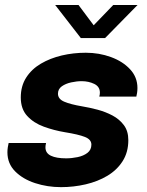

<svg xmlns="http://www.w3.org/2000/svg" viewBox="-20 -758 606 790"><path d="M231 12Q175 12 124.5 -4.5Q74 -21 42.2 -53Q10.5 -85 10.5 -131.5Q10.5 -141.5 12.2 -152.5Q14 -163.5 15.5 -169.5H169.5Q167 -160 167 -151.5Q167 -128 189.5 -117.2Q212 -106.5 252 -106.5Q275 -106.5 299.2 -111.5Q323.5 -116.5 339.8 -129Q356 -141.5 356 -163Q356 -184 329.5 -194.5Q303 -205 247 -214Q202 -221.5 160.2 -236.8Q118.5 -252 92 -280.8Q65.5 -309.5 65.5 -357Q65.5 -404 87.8 -438.8Q110 -473.5 148.2 -496Q186.5 -518.5 234.2 -529.8Q282 -541 333 -541Q388 -541 436.5 -523.2Q485 -505.5 515.2 -473Q545.5 -440.5 545.5 -396Q545.5 -385 544 -375.8Q542.5 -366.5 541 -360.5H388.5Q391 -368.5 391 -377Q391 -401.5 367.8 -412.8Q344.5 -424 316 -424Q295.5 -424 272.8 -419Q250 -414 234.2 -402.8Q218.5 -391.5 218.5 -372.5Q218.5 -350.5 244.5 -339.5Q270.5 -328.5 317.5 -320.5Q348 -315.5 381 -306.8Q414 -298 442.8 -282.8Q471.5 -267.5 489.8 -243Q508 -218.5 508 -181.5Q508 -131.5 484.5 -94.8Q461 -58 421.5 -34.5Q382 -11 332.5 0.5Q283 12 231 12ZM207 -737.5H303L365.5 -654L446 -737.5H546L412.5 -601.5H312.5Z"/></svg>

Font: Epilogue
Style: Bold Italic
Weight: 700
Italic angle: -12°
Designer: Tyler Finck
Foundry: Etcetera Type Co
Version: Version 2.111; ttfautohint (v1.8.3)